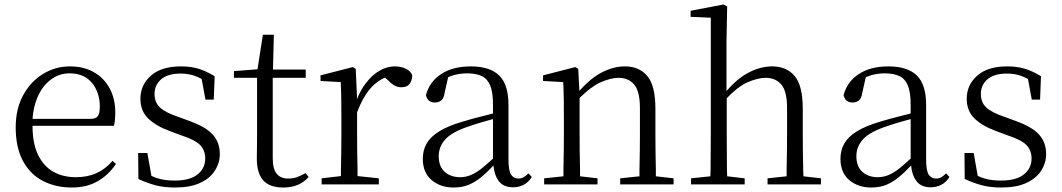

<svg xmlns="http://www.w3.org/2000/svg" viewBox="-20 -822 4733 856"><path d="M300 14Q228 14 171 -15.5Q114 -45 82 -105Q50 -165 50 -254Q50 -337 83.5 -398Q117 -459 172 -492.5Q227 -526 292 -526Q355 -526 400.5 -499Q446 -472 470 -426Q494 -380 494 -321Q494 -285 488 -261H125Q125 -184 149 -133Q174 -81 217.5 -56.5Q261 -32 318 -32Q371 -32 411 -50.5Q451 -69 482 -105L497 -91Q464 -42 415.5 -14Q367 14 300 14ZM125 -292H383Q408 -292 416.5 -305Q425 -318 425 -346Q425 -410 390 -452.5Q355 -495 290 -495Q244 -495 206.5 -467Q169 -439 147 -388Q129 -346 125 -292Z M760 14Q713 14 675.5 4.5Q638 -5 597 -24L596 -140H637L655 -38Q669 -31 683 -27Q714 -17 759 -17Q827 -17 861 -44.5Q895 -72 895 -115Q895 -152 872 -175.5Q849 -199 787 -219L736 -238Q676 -260 641 -293.5Q606 -327 606 -382Q606 -443 652.5 -484.5Q699 -526 787 -526Q831 -526 865.5 -515.5Q900 -505 937 -482L933 -378H896L879 -470Q862 -479 845 -485Q817 -494 786 -494Q728 -494 698.5 -468.5Q669 -443 669 -403Q669 -365 693.5 -342.5Q718 -320 772 -302L821 -284Q897 -257 928.5 -222Q960 -187 960 -135Q960 -95 937.5 -60.5Q915 -26 871 -6Q827 14 760 14Z M1243 14Q1182 14 1153.5 -18Q1125 -50 1125 -115Q1125 -138 1125.5 -156.5Q1126 -175 1126 -201V-475H1023V-505L1128 -513L1152 -667H1201L1197 -512H1343V-475H1196V-116Q1196 -69 1213.5 -47.5Q1231 -26 1265 -26Q1288 -26 1305 -32.5Q1322 -39 1342 -50L1356 -33Q1336 -10 1308 2Q1280 14 1243 14Z M1414 0V-27L1500 -37Q1500 -50 1500 -65Q1501 -106 1501.5 -150Q1502 -194 1502 -227V-285Q1502 -337 1501.5 -378Q1501 -419 1499 -456L1409 -461V-486L1553 -523L1566 -515L1572 -380Q1587 -420 1611 -451Q1638 -487 1671.5 -506.5Q1705 -526 1740 -526Q1768 -526 1789.5 -515.5Q1811 -505 1818 -486Q1817 -461 1805.5 -447Q1794 -433 1769 -433Q1752 -433 1737.5 -441.5Q1723 -450 1706 -468L1696 -476Q1664 -462 1638 -435Q1600 -395 1572 -321V-227Q1572 -194 1572.5 -150Q1573 -106 1574 -65Q1574 -50 1574 -37L1669 -27V0Z M2002 14Q1944 14 1904.5 -19Q1865 -52 1865 -114Q1865 -152 1882 -182Q1899 -212 1937.5 -236Q1976 -260 2040 -279Q2082 -292 2127 -303Q2154 -310 2178 -316V-354Q2178 -411 2165.5 -441Q2153 -471 2127.5 -483Q2102 -495 2062 -495Q2033 -495 2003 -487Q1991 -483 1978 -478L1962 -407Q1959 -384 1947.5 -374.5Q1936 -365 1919 -365Q1886 -365 1879 -398Q1895 -458 1947 -492Q1999 -526 2079 -526Q2164 -526 2205.5 -485.5Q2247 -445 2247 -354V-111Q2247 -61 2258.5 -43.5Q2270 -26 2291 -26Q2304 -26 2314 -31.5Q2324 -37 2336 -49L2351 -33Q2336 -9 2314.5 2Q2293 13 2267 13Q2223 13 2202 -17Q2184 -42 2180 -84Q2151 -53 2125 -32Q2097 -9 2068 2.5Q2039 14 2002 14ZM2178 -291Q2155 -285 2131 -278Q2090 -266 2054 -253Q1989 -229 1962.5 -197.5Q1936 -166 1936 -126Q1936 -80 1962.5 -56Q1989 -32 2032 -32Q2055 -32 2078 -41Q2101 -50 2130 -73Q2151 -90 2178 -115Z M2406 0V-27L2492 -36Q2492 -49 2492 -65Q2493 -106 2493.5 -150Q2494 -194 2494 -227V-285Q2494 -337 2493.5 -378Q2493 -419 2491 -456L2401 -461V-486L2545 -523L2558 -515L2563 -417Q2611 -471 2659 -497Q2713 -526 2766 -526Q2830 -526 2866 -483Q2902 -440 2902 -338V-227Q2902 -193 2902.5 -149Q2903 -105 2904 -64Q2904 -49 2904 -36L2983 -27V0H2745V-27L2831 -36Q2831 -49 2831 -64Q2832 -105 2832.5 -149Q2833 -193 2833 -227V-339Q2833 -415 2807.5 -445Q2782 -475 2737 -475Q2703 -475 2655 -454Q2613 -434 2564 -385V-227Q2564 -194 2564.5 -150Q2565 -106 2566 -65Q2566 -49 2566 -36L2644 -27V0Z M3061 0V-27L3147 -36Q3147 -49 3148 -65Q3148 -106 3148.5 -150Q3149 -194 3149 -227V-743L3059 -747V-774L3206 -802L3222 -793L3219 -639V-416Q3266 -471 3315 -497Q3369 -526 3422 -526Q3487 -526 3523 -483Q3559 -440 3559 -337V-227Q3559 -193 3559.5 -149Q3560 -105 3561 -64Q3562 -49 3562 -36L3640 -27V0H3402V-27L3487 -36Q3487 -49 3487 -64Q3488 -105 3488.5 -149Q3489 -193 3489 -227V-339Q3489 -415 3463.5 -445Q3438 -475 3393 -475Q3358 -475 3310 -454Q3269 -435 3220 -384V-227Q3220 -194 3220.5 -150Q3221 -106 3221 -65Q3222 -49 3222 -36L3300 -27V0Z M3864 14Q3806 14 3766.5 -19Q3727 -52 3727 -114Q3727 -152 3744 -182Q3761 -212 3799.5 -236Q3838 -260 3902 -279Q3944 -292 3989 -303Q4016 -310 4040 -316V-354Q4040 -411 4027.5 -441Q4015 -471 3989.5 -483Q3964 -495 3924 -495Q3895 -495 3865 -487Q3853 -483 3840 -478L3824 -407Q3821 -384 3809.5 -374.5Q3798 -365 3781 -365Q3748 -365 3741 -398Q3757 -458 3809 -492Q3861 -526 3941 -526Q4026 -526 4067.5 -485.5Q4109 -445 4109 -354V-111Q4109 -61 4120.5 -43.5Q4132 -26 4153 -26Q4166 -26 4176 -31.5Q4186 -37 4198 -49L4213 -33Q4198 -9 4176.5 2Q4155 13 4129 13Q4085 13 4064 -17Q4046 -42 4042 -84Q4013 -53 3987 -32Q3959 -9 3930 2.5Q3901 14 3864 14ZM4040 -291Q4017 -285 3993 -278Q3952 -266 3916 -253Q3851 -229 3824.5 -197.5Q3798 -166 3798 -126Q3798 -80 3824.5 -56Q3851 -32 3894 -32Q3917 -32 3940 -41Q3963 -50 3992 -73Q4013 -90 4040 -115Z M4444 14Q4397 14 4359.5 4.5Q4322 -5 4281 -24L4280 -140H4321L4339 -38Q4353 -31 4367 -27Q4398 -17 4443 -17Q4511 -17 4545 -44.5Q4579 -72 4579 -115Q4579 -152 4556 -175.5Q4533 -199 4471 -219L4420 -238Q4360 -260 4325 -293.5Q4290 -327 4290 -382Q4290 -443 4336.5 -484.5Q4383 -526 4471 -526Q4515 -526 4549.5 -515.5Q4584 -505 4621 -482L4617 -378H4580L4563 -470Q4546 -479 4529 -485Q4501 -494 4470 -494Q4412 -494 4382.5 -468.5Q4353 -443 4353 -403Q4353 -365 4377.5 -342.5Q4402 -320 4456 -302L4505 -284Q4581 -257 4612.5 -222Q4644 -187 4644 -135Q4644 -95 4621.5 -60.5Q4599 -26 4555 -6Q4511 14 4444 14Z"/></svg>

Font: Early Summer Mincho Light
Style: Regular
Weight: 300
Designer: GuiWonder
Version: Version 1.002